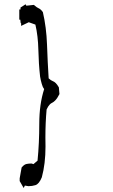

<svg xmlns="http://www.w3.org/2000/svg" viewBox="-20 -812 543 919"><path d="M197.3 -154.3 197.8 -110.4Q197.8 -28.3 180.2 36.6Q167 68.8 149.4 74.2Q133.8 79.1 116.2 79.1H115.7L99.1 76.2L93.3 87.9L74.2 54.7V42V41.5L83.5 -10.3Q86.9 -14.2 88.9 -16.1Q97.7 -25.4 107.9 -27.3Q118.2 -29.3 129.9 -29.3H131.3L140.1 -26.4L159.7 -43Q168 -127 168 -220Q168 -313 191.4 -385.7Q183.6 -395.5 179.7 -411.1Q174.8 -428.2 171.9 -445.3Q165 -507.3 163.6 -573.7Q162.1 -640.1 149.4 -694.3L117.7 -705.6L81.1 -688V-700.2V-701.2H79.1L77.1 -717.8H72.3V-766.6H78.1V-775.9L102.5 -791.5L106 -784.7L142.1 -788.6Q150.9 -780.8 155.5 -777.8Q160.2 -774.9 163.1 -773.4Q175.3 -768.1 184.1 -755.4L185.1 -754.4Q202.1 -681.6 205.1 -597.7Q208 -513.7 212.9 -437Q223.1 -427.2 232.4 -423.8Q247.6 -418.5 260.7 -395.5L261.7 -394L264.6 -361.8Q254.4 -341.3 243.7 -330.6Q236.3 -323.2 230 -320.3Q223.6 -317.4 218.8 -312.5Q210.4 -304.2 203.1 -288.1Q197.3 -224.6 197.3 -154.3Z"/></svg>

Font: Bakudai
Style: Bold
Weight: 700
Version: Version 1.48